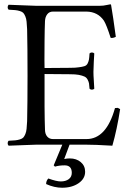

<svg xmlns="http://www.w3.org/2000/svg" viewBox="-20 -672 607 892"><path d="M280.3 96.2Q254.9 96.2 235.4 102.1L229.5 96.2L269.5 0H151.9Q136.7 0 90.3 2.2Q43.9 4.4 20 4.9Q15.6 0.5 15.6 -6.6Q15.6 -13.7 20 -18.1Q40 -19 50.8 -20Q61.5 -21 72.5 -24.4Q83.5 -27.8 88.4 -33.2Q93.3 -38.6 97.7 -49.1Q102.1 -59.6 103.5 -73.5Q105 -87.4 106 -108.9Q107.9 -190.9 107.9 -320.8Q107.9 -454.1 106 -536.1Q105 -557.6 103.5 -571.5Q102.1 -585.4 97.7 -595.9Q93.3 -606.4 88.4 -611.8Q83.5 -617.2 72.5 -620.6Q61.5 -624 50.8 -625Q40 -626 20 -627Q15.6 -631.3 15.6 -638.4Q15.6 -645.5 20 -649.9Q44.9 -649.4 89.8 -647.2Q134.8 -645 149.9 -645H441.9Q452.6 -645 460.4 -646Q468.3 -647 478.3 -649.2Q488.3 -651.4 492.2 -651.9Q496.1 -651.9 496.1 -648.9Q497.6 -642.6 506.1 -586.2Q514.6 -529.8 518.1 -501Q504.9 -494.1 494.1 -496.1Q475.1 -555.7 462.9 -575.7Q434.6 -617.2 381.8 -618.2H226.1Q209 -618.2 199.5 -605.7Q189.9 -593.3 189 -574.2Q187.5 -537.6 187 -483.2Q186.5 -428.7 186.5 -392.6L187 -356L304.2 -356.9Q332 -356.9 346.2 -359.4Q361.8 -361.3 372.1 -364.5Q382.3 -367.7 387 -377Q391.6 -386.2 393.3 -395.5Q395 -404.8 396 -423.8Q400.4 -428.2 407 -428.2Q413.6 -428.2 418 -423.8Q417.5 -414.1 415.8 -385.5Q414.1 -356.9 414.1 -337.9Q414.1 -321.8 415.8 -298.8Q417.5 -275.9 418 -259.8Q413.6 -255.4 407 -255.4Q400.4 -255.4 396 -259.8Q395 -275.9 393.6 -284.2Q392.1 -292.5 387 -302.2Q381.8 -312 372.3 -316.4Q362.8 -320.8 346.2 -324.2Q330.6 -327.1 304.2 -327.1L187 -328.1Q186 -152.8 189 -68.8Q189.5 -48.8 199.5 -37.4Q209.5 -25.9 226.1 -25.9H381.8Q474.1 -25.9 514.2 -169.9Q525.4 -171.4 527.3 -170.9Q529.3 -170.4 538.1 -165Q523.9 -71.8 502 4.9Q421.9 0 374 0H303.2L278.3 66.9Q290 64 304.2 64Q335 64 355.2 81.1Q375.5 98.1 375.5 126Q375.5 158.2 345 179.2Q314.5 200.2 268.6 200.2Q232.4 200.2 194.3 183.1Q194.3 167.5 204.6 157.2Q242.2 170.9 262.2 170.9Q285.2 170.9 299.3 160.4Q313.5 149.9 313.5 130.9Q313.5 96.2 280.3 96.2Z"/></svg>

Font: Linux Libertine Display G
Style: Regular
Weight: 400
Designer: Philipp H. Poll
Foundry: Philipp H. Poll
Version: Version 5.0.9